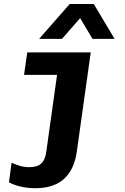

<svg xmlns="http://www.w3.org/2000/svg" viewBox="-20 -780 640 986"><path d="M162 186.5Q122 186.5 85.5 178Q49 169.5 26 156L39.5 55.5Q53.5 62.5 78 70.5Q102.5 78.5 130 78.5Q150.5 78.5 168.5 73.2Q186.5 68 199.8 50.5Q213 33 218 -2.5L273 -395.5H103.5L120 -511H446L374.5 -2Q348 186.5 162 186.5ZM181 -580.5 338 -759.5H461.5L568.5 -580.5H455L360.5 -739H437L298.5 -580.5Z"/></svg>

Font: Chivo Mono Medium
Style: Italic
Weight: 500
Italic angle: -8.05°
Monospace: yes
Designer: Hector Gatti
Foundry: Omnibus-Type
Version: Version 1.008